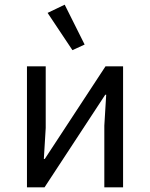

<svg xmlns="http://www.w3.org/2000/svg" viewBox="-20 -799 640 819"><path d="M95 -516H175V-253L167 -121H171L430 -516H505V0H425V-263L433 -395H429L170 0H95ZM183 -744 256 -779 341 -609 289 -585Z"/></svg>

Font: iA Writer Quattro V
Style: Regular
Weight: 400
Designer: Mike Abbink, Paul van der Laan, Pieter van Rosmalen, Oliver Reichenstein
Foundry: Information Architects Inc.
Version: Version 2.000